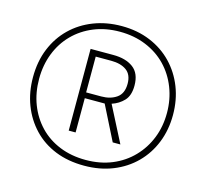

<svg xmlns="http://www.w3.org/2000/svg" viewBox="-105 -841 1040 969"><g transform="rotate(15 415.0 -357.0)"><path d="M293 -143V-570H412Q477 -570 516 -541Q555 -512 555 -448Q555 -396 529.5 -369Q504 -342 467 -330L563 -143H523L433 -322H329V-143ZM407 -352Q455 -352 487 -374.5Q519 -397 519 -448Q519 -496 489 -517.5Q459 -539 409 -539H328V-352ZM413 8Q329 8 262 -19Q195 -46 147.5 -96Q100 -146 74.5 -212.5Q49 -279 49 -357Q49 -440 76.5 -507Q104 -574 153.5 -622Q203 -670 270 -696Q337 -722 416 -722Q498 -722 565.5 -694Q633 -666 681 -616Q729 -566 755 -499.5Q781 -433 781 -355Q781 -277 754.5 -210.5Q728 -144 679 -95Q630 -46 562.5 -19Q495 8 413 8ZM413 -22Q489 -22 550.5 -47.5Q612 -73 656.5 -119Q701 -165 725 -225.5Q749 -286 749 -357Q749 -427 725 -488.5Q701 -550 657 -595.5Q613 -641 551 -666.5Q489 -692 414 -692Q340 -692 279 -667Q218 -642 173.5 -597Q129 -552 105 -490.5Q81 -429 81 -357Q81 -285 104.5 -224Q128 -163 171.5 -117.5Q215 -72 276.5 -47Q338 -22 413 -22Z"/></g></svg>

Font: Noto Sans Khmer ExtraCondensed ExtraLight
Style: Regular
Weight: 250
Width: 2
Designer: Danh Hong and the Monotype Design Team
Foundry: Monotype Imaging Inc.
Version: Version 2.004